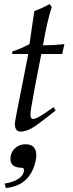

<svg xmlns="http://www.w3.org/2000/svg" viewBox="-20 -647 363 957"><path d="M301 -427 290 -378H186Q147 -182 136 -113Q132 -88 132 -74Q132 -54 145 -54Q161 -54 204 -83L247 -113L257 -96Q159 -18 135 -6Q104 9 84 9Q54 9 54 -30Q54 -40 67 -104L121 -378H40L42 -391Q73 -399 127 -427L151 -592Q192 -606 227 -627L238 -612Q216 -547 194 -421Q247 -421 301 -427ZM9 290 3 268Q88 254 99 208Q103 189 86 189Q32 188 32 145Q32 114 53.5 93Q75 72 107 72Q161 72 161 128Q161 140 158 153Q131 279 9 290Z"/></svg>

Font: GFS Didot
Style: Italic
Weight: 400
Italic angle: -12°
Designer: Takis Katsoulidis and George D. Matthiopoulos
Foundry: George Matthiopoulos and Takis Katsoulidis
Version: Version 1.0